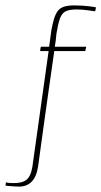

<svg xmlns="http://www.w3.org/2000/svg" viewBox="-64 -525 375 711"><path d="M-44 162Q-43 160 -43 158Q-43 156 -42.5 154Q-42 152 -42 150Q-38 152 -27.5 152.5Q-17 153 -12 153Q1 153 12.5 150.5Q24 148 32.5 142Q41 136 47 123.5Q53 111 56 92Q62 49 68 6.5Q74 -36 80 -79Q86 -122 92 -164.5Q98 -207 104 -250Q110 -293 116 -336Q109 -336 101 -336Q93 -336 85 -336Q85 -338 85 -340Q85 -342 85.5 -344Q86 -346 86.5 -348Q87 -350 87 -352Q95 -352 103 -352Q111 -352 118 -352Q120 -367 122 -382Q124 -397 126 -412Q131 -439 136.5 -456.5Q142 -474 150.5 -485Q159 -496 174 -500.5Q189 -505 211 -505Q228 -505 242.5 -504Q257 -503 268 -501.5Q279 -500 285 -499Q291 -498 291 -498Q291 -495 290.5 -492.5Q290 -490 289.5 -487.5Q289 -485 288 -483Q288 -483 281.5 -484Q275 -485 264.5 -486.5Q254 -488 242.5 -489Q231 -490 220 -490Q193 -490 179 -483Q165 -476 158 -456.5Q151 -437 145 -400Q144 -388 142.5 -376Q141 -364 139 -352Q168 -352 197.5 -352Q227 -352 255 -352Q255 -350 254.5 -348Q254 -346 253.5 -344Q253 -342 252.5 -340Q252 -338 252 -336Q224 -336 195 -336Q166 -336 137 -336Q127 -264 116.5 -192.5Q106 -121 96.5 -50Q87 21 77 92Q74 111 68 125Q62 139 53 148Q44 157 32.5 161.5Q21 166 7 166Q0 166 -7.5 165.5Q-15 165 -22.5 164.5Q-30 164 -35.5 163.5Q-41 163 -44 162Z"/></svg>

Font: Genos Thin
Style: Italic
Weight: 100
Italic angle: -8°
Designer: Robert E. Leuschke
Foundry: Robert E. Leuschke
Version: Version 1.010